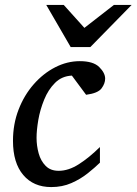

<svg xmlns="http://www.w3.org/2000/svg" viewBox="-20 -740 549 772"><path d="M402.8 -423.8Q402.8 -404.3 388.4 -384.8Q374 -365.2 326.2 -358.9L269 -436Q228.5 -434.1 201.2 -406.7Q173.8 -379.4 157.5 -339.1Q141.1 -298.8 134 -257.6Q127 -216.3 127 -186Q127 -153.8 135.5 -123.3Q144 -92.8 163.6 -73Q183.1 -53.2 215.8 -53.2Q255.9 -53.2 297.6 -80.1Q339.4 -106.9 381.8 -148.9V-85.9Q361.3 -65.9 332.5 -43Q303.7 -20 267.1 -3.9Q230.5 12.2 186 12.2Q114.7 12.2 73.5 -36.4Q32.2 -85 32.2 -173.8Q32.2 -241.2 54.7 -299.3Q77.1 -357.4 115.5 -401.1Q153.8 -444.8 201.9 -469.5Q250 -494.1 300.8 -494.1Q355 -494.1 378.9 -470.5Q402.8 -446.8 402.8 -423.8ZM509.3 -720.2 343.3 -550.8H264.2L166 -720.2H236.3L319.3 -627.9L438 -720.2Z"/></svg>

Font: Charis
Style: Italic
Weight: 400
Italic angle: -11°
Designer: Walt Agee, Miriam Martin, Annie Olsen, Victor Gaultney, Lorna Priest, Alan Ward, Bob Hallissy, Martin Hosken, Sharon Cor
Foundry: SIL Global
Version: Version 7.000